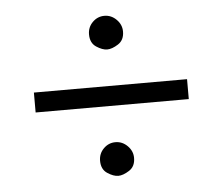

<svg xmlns="http://www.w3.org/2000/svg" viewBox="-41 -531 646 557"><g transform="rotate(-5 282.0 -253.0)"><path d="M282 -388Q268 -388 250.5 -399.5Q233 -411 233 -436Q233 -457 247.5 -471.5Q262 -486 282 -486Q302 -486 317 -471Q332 -456 332 -436Q332 -411 314 -399.5Q296 -388 282 -388ZM59 -224V-282H505V-224ZM282 -20Q268 -20 250.5 -31.5Q233 -43 233 -68Q233 -89 247.5 -103.5Q262 -118 282 -118Q302 -118 317 -103Q332 -88 332 -68Q332 -43 314 -31.5Q296 -20 282 -20Z"/></g></svg>

Font: Belleza
Style: Regular
Weight: 400
Designer: Eduardo Rodriguez Tunni
Foundry: Eduardo Rodriguez Tunni
Version: Version 1.003; ttfautohint (v1.8.4.7-5d5b)